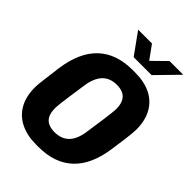

<svg xmlns="http://www.w3.org/2000/svg" viewBox="-256 -998 1120 1120"><g transform="rotate(45 304.5 -437.5)"><path d="M257 10Q183 10 129 -16.5Q75 -43 45.5 -94.5Q16 -146 16 -223Q16 -236 18 -255Q20 -274 24.5 -308Q29 -342 36 -399Q57 -548 135.5 -622Q214 -696 348 -696H368Q443 -696 496.5 -670Q550 -644 579.5 -592Q609 -540 609 -463Q609 -451 607 -432Q605 -413 601 -379Q597 -345 588 -287Q568 -139 489.5 -64.5Q411 10 277 10ZM281 -117Q339 -117 372 -151.5Q405 -186 414 -256Q424 -323 429.5 -363Q435 -403 437.5 -424Q440 -445 440.5 -454Q441 -463 441 -468Q441 -505 429 -527.5Q417 -550 395.5 -560Q374 -570 344 -570Q288 -570 255 -535.5Q222 -501 212 -431Q202 -364 196.5 -324Q191 -284 188.5 -263Q186 -242 185.5 -233Q185 -224 185 -219Q185 -182 196.5 -159.5Q208 -137 230 -127Q252 -117 281 -117ZM299 -753 204 -885H318L392 -783H359L463 -885H576L447 -753Z"/></g></svg>

Font: Chivo Mono
Style: Bold Italic
Weight: 700
Italic angle: -8.05°
Monospace: yes
Version: Version 1.008